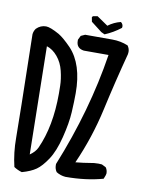

<svg xmlns="http://www.w3.org/2000/svg" viewBox="-89 -856 677 920"><g transform="rotate(10 250.0 -395.5)"><path d="M82 4Q61 -2 43 -14Q27 -81 27 -153.5Q27 -226 18 -656Q20 -672 29 -684Q49 -704 76 -704Q96 -704 141 -679Q166 -664 203 -626Q271 -554 271 -413Q271 -374 268 -320.5Q265 -267 247 -195.5Q229 -124 202 -83.5Q175 -43 150 -25.5Q125 -8 82 4ZM292 -10Q267 -12 247 -25Q237 -39 237 -57V-63Q351 -344 394 -621H274Q237 -626 237 -662V-668L247 -688L267 -697H399Q440 -697 476 -682Q486 -668 486 -652L485 -641Q448 -501 417 -360.5Q386 -220 327 -87Q368 -91 396 -96Q415 -100 437 -100L454 -99L474 -89Q483 -77 483 -60Q483 -54 474 -33Q392 -10 292 -10ZM105 -86Q131 -104 141 -126Q192 -238 192 -397Q192 -402 191.5 -435Q191 -468 181.5 -507Q172 -546 148.5 -574Q125 -602 96 -611ZM358 -715 341 -723 288 -764 284 -785 288 -791 310 -795 364 -758Q392 -779 425 -787Q436 -779 436 -766L435 -760Q399 -732 358 -715Z"/></g></svg>

Font: Xiaolai SC
Style: Regular
Weight: 400
Designer: Nozomi Seto 瀬戸のぞみ
Version: Version 3.11;December 4, 2020;FontCreator 13.0.0.2613 64-bit